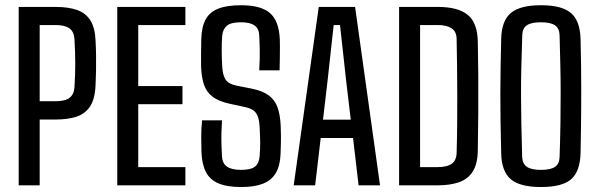

<svg xmlns="http://www.w3.org/2000/svg" viewBox="-20 -723 2330 749"><path d="M52.9 0V-696H196.5Q246.9 -696 280.8 -684Q314.8 -671.9 332.6 -643.5Q350.5 -615.1 352.7 -565.7Q354.5 -534.2 354.8 -504.1Q355.1 -474 354.6 -445.4Q354.2 -416.7 352.7 -389.4Q350 -334.5 330.1 -306Q310.2 -277.5 276.2 -267.1Q242.2 -256.7 196.1 -256.7H134.8V0ZM134.8 -328.1H196.1Q234.1 -328.1 251.3 -341.4Q268.5 -354.7 270.5 -382.4Q273.7 -434.3 273.6 -475.5Q273.5 -516.7 270.5 -570.1Q269 -599.1 251.1 -612.2Q233.3 -625.3 196.5 -625.3H134.8Z M437.4 0V-696H703.2V-625.3H519.3V-387.2H691.8V-316.4H519.3V-71.1H703.2V0Z M921.1 6.6Q865.7 6.6 832.5 -7.5Q799.2 -21.6 783.7 -51.1Q768.2 -80.7 766 -127.3Q765.1 -155.2 765 -189.7Q764.9 -224.2 768.4 -253.7H846Q844.4 -229.9 843.8 -204.6Q843.3 -179.3 844 -155.7Q844.8 -132.1 846 -112.4Q847.7 -85 866.1 -72.6Q884.4 -60.3 920.7 -60.3Q958.6 -60.3 974.7 -73.1Q990.8 -85.9 992.7 -113.2Q995.2 -141.7 995 -165.8Q994.8 -189.9 992.7 -229.8Q991.1 -263.6 979.5 -281Q967.8 -298.4 938.5 -304.8L876.8 -318.1Q832.7 -327.6 808.9 -346.1Q785 -364.5 775.4 -393.5Q765.9 -422.5 764.4 -463.2Q763.9 -486.7 764.3 -515.2Q764.7 -543.8 765.2 -570.9Q766.6 -618.1 782.1 -647Q797.6 -675.9 831.5 -689.3Q865.3 -702.6 920.7 -702.6Q997.3 -702.6 1032.7 -672.4Q1068.1 -642.2 1071.5 -570.5Q1072 -561.2 1072 -539.3Q1071.9 -517.3 1071.6 -492.3Q1071.2 -467.2 1070.7 -448.7H991.3Q992.8 -475.6 993.3 -496.5Q993.7 -517.4 993.2 -537.9Q992.7 -558.5 991.3 -584.4Q990.4 -611.4 972.9 -623.8Q955.3 -636.1 919.9 -636.1Q881.1 -636.1 865.1 -622.6Q849.2 -609.1 847 -584.4Q844.8 -561.4 844.9 -527.6Q845 -493.9 847 -462.4Q848.7 -430.4 859.8 -412.8Q870.9 -395.2 903.4 -388.8L960.9 -377.4Q1004.2 -368.9 1028.4 -350.9Q1052.6 -333 1063 -303.6Q1073.3 -274.1 1075.1 -230.2Q1076 -204.8 1076 -191Q1076 -177.2 1075.8 -163.1Q1075.5 -149 1074.5 -122.5Q1072.8 -76.4 1055.8 -47.8Q1038.7 -19.3 1005.6 -6.3Q972.5 6.6 921.1 6.6Z M1125.7 0 1223.5 -696H1365.2L1462.5 0H1378.9L1357.2 -184.7H1231.1L1209.4 0ZM1240 -256.2H1348.3L1330.3 -408.6L1306.4 -625.3H1281.7L1257.8 -407.8Z M1536.9 0V-696H1687.7Q1767.5 -696 1805.1 -664.7Q1842.7 -633.3 1843.9 -561.3Q1845.3 -500 1845.8 -430.5Q1846.3 -361 1845.8 -286.5Q1845.4 -212.1 1843.9 -136.1Q1843.2 -83.1 1824 -53.5Q1804.8 -23.8 1770 -11.9Q1735.3 0 1686.9 0ZM1618.8 -71.1H1686.9Q1724.5 -71.1 1742.6 -84.5Q1760.8 -97.8 1761.3 -127.5Q1762.9 -179.3 1763.4 -236.4Q1764 -293.5 1763.8 -352.1Q1763.6 -410.7 1763 -466.6Q1762.4 -522.5 1761.3 -571.5Q1760.8 -600.1 1741.3 -612.7Q1721.9 -625.3 1687.7 -625.3H1618.8Z M2090.2 6.6Q2008.5 6.6 1972.6 -23.8Q1936.7 -54.1 1935.2 -124.9Q1933.3 -194.2 1932.6 -251.3Q1931.9 -308.4 1931.9 -359.8Q1931.9 -411.1 1932.9 -462.5Q1933.8 -513.9 1935.2 -571.7Q1936.7 -641.6 1972.6 -672.1Q2008.5 -702.6 2090.2 -702.6Q2172.4 -702.6 2207.6 -672Q2242.9 -641.5 2244.8 -571.1Q2246.3 -512.4 2246.8 -465.4Q2247.4 -418.4 2247.4 -377.9Q2247.5 -337.4 2247.2 -298.7Q2247 -259.9 2246.4 -218Q2245.8 -176.1 2244.8 -125.5Q2242.9 -54.6 2208.2 -24Q2173.6 6.6 2090.2 6.6ZM2090.2 -60.3Q2127.6 -60.3 2145 -72Q2162.5 -83.8 2163 -110.8Q2165.6 -188.1 2166.4 -249.6Q2167.2 -311.1 2167.1 -364.8Q2167.1 -418.6 2165.8 -471.4Q2164.6 -524.3 2163 -584.6Q2162.5 -612.2 2145.2 -624.2Q2127.9 -636.1 2090.2 -636.1Q2053.2 -636.1 2035.8 -624.8Q2018.4 -613.4 2017.4 -586.8Q2014.8 -513.3 2013.6 -455.2Q2012.3 -397 2012.6 -344.5Q2012.8 -292 2013.9 -236Q2015 -180 2017 -110.8Q2018 -84.6 2035.2 -72.4Q2052.4 -60.3 2090.2 -60.3Z"/></svg>

Font: Big Shoulders Text SC Thin
Style: Regular
Weight: 100
Designer: Patric King
Foundry: XO Type Co
Version: Version 2.002